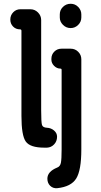

<svg xmlns="http://www.w3.org/2000/svg" viewBox="-20 -780 540 1027"><path d="M358.4 -759.8Q381.8 -759.8 398.4 -742.7Q415 -725.6 415 -703.1V-686.5Q415 -663.1 397.9 -646.5Q380.9 -629.9 358.4 -629.9H357.4Q334 -629.9 316.9 -647Q299.8 -664.1 299.8 -686.5V-703.1Q299.8 -726.6 316.9 -743.2Q334 -759.8 357.4 -759.8ZM358.4 -519.5Q381.8 -519.5 398.4 -502.9Q415 -486.3 415 -462.9V19.5Q415 130.9 387.7 174.8Q360.4 218.8 286.1 226.6Q263.7 228.5 248.5 213.9Q233.4 199.2 233.4 175.8Q233.4 137.7 286.1 116.2Q301.8 110.4 305.7 90.8Q309.6 71.3 309.6 19.5V-406.2Q309.6 -413.1 302.7 -413.1Q284.2 -413.1 269.5 -427.7Q254.9 -442.4 254.9 -460.9V-465.8Q254.9 -488.3 270.5 -503.9Q286.1 -519.5 308.6 -519.5ZM285.2 -48.8Q285.2 -24.4 269.5 -7.8Q253.9 8.8 231.4 9.8H216.8Q141.6 9.8 118.2 -22.5Q94.7 -54.7 94.7 -160.2V-615.2Q94.7 -623 86.9 -623Q64.5 -623 49.8 -638.2Q35.2 -653.3 35.2 -674.8V-675.8Q35.2 -698.2 50.8 -714.4Q66.4 -730.5 88.9 -730.5H142.6Q166 -730.5 183.1 -713.4Q200.2 -696.3 200.2 -672.9V-190.4Q200.2 -126 204.6 -111.8Q209 -97.7 231 -96.7Q252.9 -95.7 269 -82Q285.2 -68.4 285.2 -48.8Z"/></svg>

Font: Rounded Mgen+ 2m bold
Style: Bold
Weight: 700
Designer: [Source Han Sans]
Ryoko NISHIZUKA  (kana & ideographs); Paul D. Hunt (Latin, Greek & Cyrillic); Wenlong ZHANG  (bopomofo
Version: Version 1.059.20150602